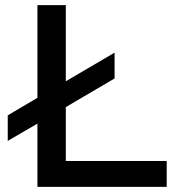

<svg xmlns="http://www.w3.org/2000/svg" viewBox="-20 -724 688 744"><path d="M235 -100H626V0H125V-245L10 -178V-277L125 -345V-704H235V-409L424 -520V-420L235 -309Z"/></svg>

Font: Prodigy Sans Medium
Style: Regular
Weight: 500
Designer: Wei Huang
Foundry: Wei Huang
Version: Version 1.003; ttfautohint (v1.8.3)